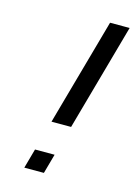

<svg xmlns="http://www.w3.org/2000/svg" viewBox="-99 -680 536 738"><g transform="rotate(15 168.5 -311.5)"><path d="M246 -623.3H323.9L205 -197.7H127ZM93.5 -78H171.4L149.7 0H71.8Z"/></g></svg>

Font: Playfair Micro SmCond SmLight
Style: Italic
Weight: 360
Width: 4
Italic angle: -15.6°
Designer: Claus Eggers Sørensen
Foundry: Claus Eggers Sørensen
Version: Version 2.203;Glyphs 3.3 (3326)